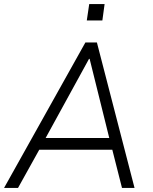

<svg xmlns="http://www.w3.org/2000/svg" viewBox="-25 -929 754 949"><path d="M-5 0 397 -719H454L640 0H578L526 -205L556 -189H141L178 -205L64 0ZM415 -638 194 -235 172 -247H542L518 -235L418 -638ZM404 -828 416 -909H492L481 -828Z"/></svg>

Font: Nunitoga
Style: Light Italic
Weight: 300
Italic angle: -9°
Designer: Vernon Adams
Foundry: Vernon Adams
Version: Version 1.0